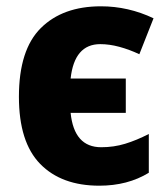

<svg xmlns="http://www.w3.org/2000/svg" viewBox="-20 -579 534 609"><path d="M295 10Q175 10 107.5 -59Q40 -128 40 -272Q40 -421 109.5 -490Q179 -559 300 -559Q387 -559 467 -521L422 -407Q390 -422 358.5 -430.5Q327 -439 298 -439Q216 -439 204 -330H379V-221H204Q215 -112 301 -112Q341 -112 377 -123Q413 -134 452 -154V-31Q385 10 295 10Z"/></svg>

Font: Noto Sans SemiCondensed ExtraBold
Style: Regular
Weight: 800
Width: 4
Designer: Monotype Design Team
Foundry: Monotype Imaging Inc.
Version: Version 2.013; ttfautohint (v1.8.4.7-5d5b)